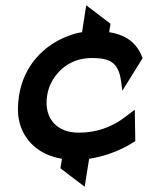

<svg xmlns="http://www.w3.org/2000/svg" viewBox="-20 -595 561 728"><path d="M53 -135C70 -63 125 -8 215 7L209 43L301 113L318 7C380 -2 441 -27 485 -55L493 -60L491 -179L443 -143C400 -113 345 -92 280 -92C259 -92 239 -95 222 -102C176 -121 148 -166 159 -234C162 -254 169 -273 179 -290C208 -339 257 -375 329 -375C398 -375 429 -357 439 -288L444 -251L521 -375L518 -381C494 -442 445 -465 394 -473L399 -505L307 -575L291 -473C273 -470 254 -465 237 -458C147 -424 70 -347 52 -232C47 -198 46 -165 53 -135Z"/></svg>

Font: Charger Pro
Style: BlkObl
Weight: 900
Designer: Jasper
Foundry: Cannot Into Space Fonts
Version: Version 1.09